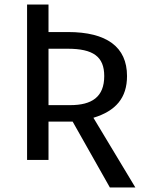

<svg xmlns="http://www.w3.org/2000/svg" viewBox="-20 -709 645 851"><path d="M100 -689V0H195V-170H302L467 122H580L394 -187C493 -217 543 -275 543 -372C543 -501 453 -567 281 -567H195V-689ZM280 -493C393 -493 442 -458 442 -372C442 -279 387 -243 291 -243H195V-493Z"/></svg>

Font: FiraGO Unicode
Style: Regular
Weight: 400
Designer: bBox Type
Foundry: bBox Type GmbH
Version: Version 1.001;PS 001.001;hotconv 1.0.88;makeotf.lib2.5.64775